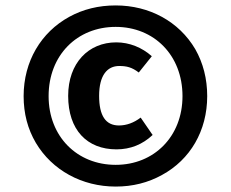

<svg xmlns="http://www.w3.org/2000/svg" viewBox="-20 -786 850 707"><path d="M406 -766C343 -766 286 -752 235 -724C131 -667 67 -560 67 -432C67 -368 82 -311 112 -260C172 -159 282 -99 406 -99C468 -99 525 -113 577 -142C680 -198 743 -304 743 -432C743 -496 728 -554 699 -605C639 -707 530 -766 406 -766ZM406 -687C547 -687 652 -583 652 -432C652 -283 547 -179 406 -179C264 -179 159 -283 159 -432C159 -583 264 -687 406 -687ZM408 -630C306 -630 231 -554 231 -433C231 -308 300 -236 409 -236C460 -236 505 -254 542 -289L498 -353C473 -334 446 -324 418 -324C369 -324 345 -360 345 -433C345 -509 375 -543 419 -543C447 -543 466 -538 491 -519L539 -579C503 -611 457 -630 408 -630Z"/></svg>

Font: Fira Sans
Style: Bold
Weight: 700
Designer: Carrois Corporate & Edenspiekermann AG
Foundry: Carrois Corporate GbR & Edenspiekermann AG
Version: Version 4.203